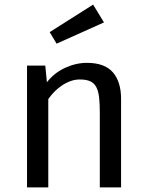

<svg xmlns="http://www.w3.org/2000/svg" viewBox="-20 -811 640 831"><path d="M97 0V-527H176L183 -455Q215 -496 262 -517.5Q309 -539 356 -539Q433 -539 468.5 -498Q504 -457 504 -383V0H412V-323Q412 -362 409 -389Q406 -416 397 -433.5Q388 -451 371 -459Q354 -467 325 -467Q304 -467 284 -459.5Q264 -452 246.5 -440Q229 -428 214 -412.5Q199 -397 189 -382V0ZM195 -672 383 -791 430 -714 225 -622Z"/></svg>

Font: Wlorlttqgufhjawjgtejqphaquk
Style: Regular
Weight: 400
Monospace: yes
Designer: Carrois Corporate & Edenspiekermann
Foundry: Carrois Corporate GbR & Edenspiekermann AG
Version: Version 2.001